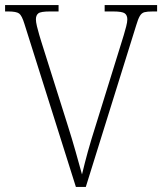

<svg xmlns="http://www.w3.org/2000/svg" viewBox="-20 -734 637 754"><path d="M76 -640Q66 -673 55 -681Q44 -689 12 -689H0V-714H210V-689H176Q140 -689 130.5 -681.5Q121 -674 121 -658Q121 -648 125 -631Q129 -614 134 -597.5Q139 -581 142 -571L244 -248Q264 -185 277 -138.5Q290 -92 302 -49Q313 -95 325 -138.5Q337 -182 358 -248L458 -570Q461 -579 466 -596Q471 -613 475.5 -630Q480 -647 480 -658Q480 -674 470 -681.5Q460 -689 424 -689H391V-714H597V-689H580Q558 -689 547 -686Q536 -683 529 -671Q522 -659 515 -635L317 0H278Z"/></svg>

Font: Noto Serif Khmer SemiCondensed ExtraLight
Style: Regular
Weight: 200
Width: 4
Designer: Danh Hong and the Monotype Design Team
Foundry: Monotype Imaging Inc.
Version: Version 2.004; ttfautohint (v1.8.4.7-5d5b)